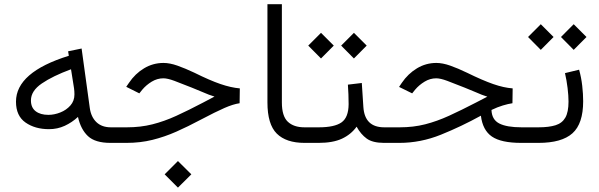

<svg xmlns="http://www.w3.org/2000/svg" viewBox="-20 -672 2818 903"><path d="M55.2 -193.8Q55.2 -332.5 303.7 -409.7L300.3 -430.7L363.8 -443.8L402.3 -164.1Q408.2 -121.6 433.6 -97.4Q459 -73.2 501.5 -73.2H516.6V0H499.5Q427.7 0 393.8 -31.7Q359.9 -63.5 346.7 -122.1Q318.8 -96.2 284.4 -80.3Q250 -64.5 210.4 -64.5Q145 -64.5 100.1 -95.7Q55.2 -127 55.2 -193.8ZM314 -346.2Q228 -314.5 176.8 -279.5Q125.5 -244.6 125.5 -199.7Q125.5 -166 147.7 -148.9Q169.9 -131.8 207.5 -131.8Q235.4 -131.8 263.7 -143.1Q292 -154.3 311 -175.8Q330.1 -197.3 330.1 -228Q330.1 -243.7 328.1 -257.3Z M754.4 147.9 816.9 85.4 879.9 147.9 816.9 210.4ZM497.1 0V-73.2H576.7Q641.1 -73.2 696.5 -87.2Q752 -101.1 809.1 -127.2Q866.2 -153.3 935.1 -189.5L988.8 -217.8Q971.7 -223.1 962.2 -226.8Q952.6 -230.5 936.3 -237.5Q919.9 -244.6 882.3 -259.8Q832.5 -279.8 800.3 -291.7Q768.1 -303.7 748.5 -303.7Q719.7 -303.7 693.8 -288.1Q668 -272.5 649.4 -250.5L635.3 -232.9L573.7 -263.7L586.4 -282.2Q615.7 -325.7 657.7 -350.8Q699.7 -376 749 -376Q778.3 -376 814.5 -363.3Q850.6 -350.6 894 -330.1Q966.8 -293.9 1016.6 -276.9Q1066.4 -259.8 1107.9 -256.3L1106.9 -186.5Q1076.7 -182.1 1035.9 -164.3Q995.1 -146.5 923.8 -108.9Q864.3 -77.1 809.1 -52.7Q753.9 -28.3 697 -14.2Q640.1 0 575.2 0Z M1425.3 0H1412.1Q1325.7 0 1281.7 -43.7Q1237.8 -87.4 1237.8 -190.4V-652.3H1305.7V-189.9Q1305.7 -126 1333.5 -99.6Q1361.3 -73.2 1412.1 -73.2H1425.3Z M1799.8 0H1786.6Q1732.4 0 1704.6 -20.3Q1676.8 -40.5 1657.2 -76.2Q1630.9 -39.6 1588.4 -19.8Q1545.9 0 1478.5 0H1405.8V-73.2H1479.5Q1553.2 -73.2 1586.2 -96.4Q1619.1 -119.6 1619.6 -181.6Q1619.6 -204.1 1618.7 -228Q1617.7 -252 1616.2 -273.9L1681.6 -281.7L1689 -168.5Q1695.3 -73.2 1787.1 -73.2H1799.8ZM1584.5 -457.5 1644.5 -517.6 1704.6 -457.5 1644.5 -397ZM1429.7 -457.5 1489.7 -517.6 1549.8 -457.5 1489.7 -397Z M2390.1 -186.5Q2370.1 -183.6 2345 -176Q2319.8 -168.5 2291.5 -154.8Q2293 -109.4 2328.1 -91.3Q2363.3 -73.2 2433.1 -73.2H2459.5V0H2431.2Q2336.9 0 2293.5 -29.8Q2250 -59.6 2241.7 -127.9Q2149.4 -77.1 2054 -38.6Q1958.5 0 1858.4 0H1780.3V-73.2H1859.9Q1924.3 -73.2 1979.7 -87.4Q2035.2 -101.6 2092.3 -127.7Q2149.4 -153.8 2218.3 -189.5L2272 -217.3Q2254.9 -222.7 2245.4 -226.6Q2235.8 -230.5 2219.5 -237.5Q2203.1 -244.6 2165.5 -259.8Q2115.7 -279.8 2083.5 -291.7Q2051.3 -303.7 2031.7 -303.7Q2002.9 -303.7 1977.1 -288.1Q1951.2 -272.5 1932.6 -250.5L1918.5 -232.9L1856.9 -263.2L1869.6 -282.2Q1898.9 -325.2 1940.9 -350.6Q1982.9 -376 2032.2 -376Q2061.5 -376 2097.7 -363.3Q2133.8 -350.6 2177.2 -329.6Q2250 -293.9 2299.8 -276.6Q2349.6 -259.3 2391.1 -256.3Z M2703.6 -344.2Q2713.9 -307.6 2718.3 -268.6Q2722.7 -229.5 2722.7 -195.8Q2722.7 -90.3 2672.4 -45.2Q2622.1 0 2512.7 0H2439.9V-73.2H2512.7Q2561.5 -73.2 2592.8 -83Q2624 -92.8 2638.9 -118.9Q2653.8 -145 2653.8 -194.3Q2653.8 -222.2 2649.4 -258.3Q2645 -294.4 2637.2 -328.1ZM2618.2 -498 2678.2 -558.1 2738.3 -498 2678.2 -437.5ZM2463.4 -498 2523.4 -558.1 2583.5 -498 2523.4 -437.5Z"/></svg>

Font: Vazir Light FD-WOL-UI
Style: Light-FD-WOL-UI
Weight: 300
Designer: Saber Rastikerdar
Foundry: Saber Rastikerdar
Version: Version 30.0.0